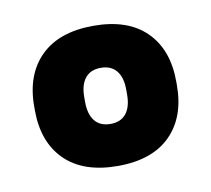

<svg xmlns="http://www.w3.org/2000/svg" viewBox="-46 -707 436 396"><g transform="rotate(-10 172.0 -509.0)"><path d="M172 -362.5Q100 -362.5 61.5 -400.5Q23 -438.5 23 -505.5V-513Q23 -580 61.5 -618Q100 -656 172 -656Q244 -656 282.2 -618Q320.5 -580 320.5 -513V-505.5Q320.5 -438.5 282.2 -400.5Q244 -362.5 172 -362.5ZM172 -450.5Q193.5 -450.5 204.8 -464.5Q216 -478.5 216 -504.5V-514.5Q216 -540 204.8 -554Q193.5 -568 172 -568Q150.5 -568 139.2 -554Q128 -540 128 -514.5V-504.5Q128 -478.5 139.2 -464.5Q150.5 -450.5 172 -450.5Z"/></g></svg>

Font: Anek Kannada Medium ExtraBold
Style: Regular
Weight: 800
Version: Version 1.003